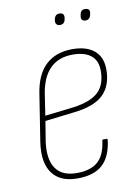

<svg xmlns="http://www.w3.org/2000/svg" viewBox="-76 -682 528 741"><g transform="rotate(-10 188.0 -311.5)"><path d="M168 8Q100 8 69.5 -34Q39 -76 50 -153L79 -338Q90 -413 129.5 -450Q169 -487 234 -487Q289 -487 319.5 -461.5Q350 -436 350 -387Q350 -325 315 -290Q280 -255 201 -246L84 -232L71 -153Q62 -85 86.5 -49Q111 -13 169 -13Q223 -13 251.5 -38Q280 -63 287 -119Q287 -123 291 -123H304Q308 -123 308 -118Q300 -53 266 -22.5Q232 8 168 8ZM87 -252 198 -265Q267 -274 297.5 -302.5Q328 -331 328 -386Q328 -426 303 -446Q278 -466 232 -466Q177 -466 144 -434Q111 -402 100 -338ZM304 -587Q295 -587 290.5 -592.5Q286 -598 288 -606L289 -613Q292 -631 309 -631Q319 -631 323.5 -626Q328 -621 326 -612L325 -606Q321 -587 304 -587ZM204 -587Q195 -587 190.5 -592.5Q186 -598 187 -606L188 -613Q192 -631 209 -631Q219 -631 223 -626Q227 -621 226 -612L225 -606Q222 -587 204 -587Z"/></g></svg>

Font: Sofia Sans Condensed Thin
Style: Italic
Weight: 250
Italic angle: -9°
Version: Version 4.100